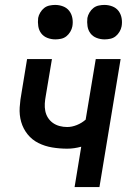

<svg xmlns="http://www.w3.org/2000/svg" viewBox="-20 -760 540 780"><path d="M283 0 310 -164Q295 -160 281 -158Q267 -156 253 -156Q222 -156 192 -161Q162 -166 136 -179Q110 -192 92 -214.5Q74 -237 66 -265Q58 -293 60 -324Q62 -355 68 -386L90 -520H191L166 -371Q163 -355 162 -339.5Q161 -324 164 -309Q167 -294 175 -281.5Q183 -269 195 -260.5Q207 -252 222 -248Q237 -244 253 -244Q272 -244 292 -252Q312 -260 328 -274L369 -520H470L384 0ZM405 -600Q388 -600 372.5 -606Q357 -612 347.5 -624.5Q338 -637 335.5 -653.5Q333 -670 335 -687Q337 -698 343.5 -709Q350 -720 359.5 -727.5Q369 -735 381 -737.5Q393 -740 404 -740Q421 -740 436.5 -734Q452 -728 461.5 -715.5Q471 -703 474 -686.5Q477 -670 474 -653Q472 -642 465.5 -631Q459 -620 449.5 -612.5Q440 -605 428 -602.5Q416 -600 405 -600ZM205 -600Q188 -600 172.5 -606Q157 -612 147.5 -624.5Q138 -637 135.5 -653.5Q133 -670 135 -687Q137 -698 143.5 -709Q150 -720 159.5 -727.5Q169 -735 181 -737.5Q193 -740 204 -740Q221 -740 236.5 -734Q252 -728 261.5 -715.5Q271 -703 274 -686.5Q277 -670 274 -653Q272 -642 265.5 -631Q259 -620 249.5 -612.5Q240 -605 228 -602.5Q216 -600 205 -600Z"/></svg>

Font: Iosevka Term Curly Semibold
Style: Italic
Weight: 600
Italic angle: -9°
Designer: Belleve Invis
Foundry: Belleve Invis
Version: Version 32.3.0